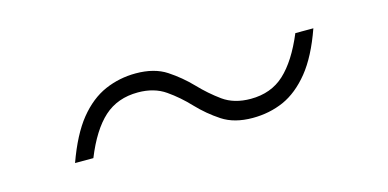

<svg xmlns="http://www.w3.org/2000/svg" viewBox="-30 -403 635 314"><g transform="rotate(-15 287.5 -246.0)"><path d="M504.5 -302.5Q489 -258.5 468.5 -233.2Q448 -208 423.8 -197.2Q399.5 -186.5 371 -186.5Q340 -186.5 319.5 -200Q299 -213.5 282.2 -231.2Q265.5 -249 246.5 -262.2Q227.5 -275.5 200 -275.5Q165.5 -275.5 142.5 -254.8Q119.5 -234 102 -190.5H71Q87 -235 107.2 -260Q127.5 -285 152.2 -295.8Q177 -306.5 204.5 -306.5Q236 -306.5 256.5 -293Q277 -279.5 293.8 -262Q310.5 -244.5 329.2 -231Q348 -217.5 376 -217.5Q410.5 -217.5 433.2 -238.5Q456 -259.5 474 -302.5Z"/></g></svg>

Font: Newsreader 9pt ExtraLight
Style: Italic
Weight: 250
Italic angle: -17°
Designer: Hugues Gentile
Foundry: Production Type
Version: Version 1.003